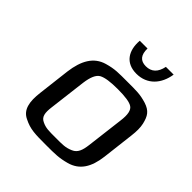

<svg xmlns="http://www.w3.org/2000/svg" viewBox="-189 -808 946 946"><g transform="rotate(45 284.0 -335.0)"><path d="M545 -321C549 -353 549 -380 544 -402C534 -445 520 -467 477 -481C431 -495 407 -494 344 -494C281 -494 256 -495 207 -481C141 -462 110 -405 99 -321L79 -153C70 -82 80 -35 124 -14C171 10 205 10 282 10C343 10 371 10 419 -3C484 -21 515 -72 525 -153ZM431 -140C426 -100 417 -74 389 -62C357 -48 336 -49 289 -49C242 -49 221 -48 193 -62C167 -74 164 -100 169 -140L193 -336C199 -381 211 -408 230 -419C250 -430 285 -435 336 -435C388 -435 422 -430 438 -419C455 -408 461 -381 455 -336ZM480 -680H426C417 -635 393 -612 354 -612C315 -612 297 -635 298 -680H244C238 -606 272 -553 347 -553C422 -553 469 -606 480 -680Z"/></g></svg>

Font: Gamestation Text
Style: Italic
Weight: 400
Designer: Jonas Hecksher
Foundry: Jonas Hecksher, Playtypeª, e-types AS
Version: Version 1.003